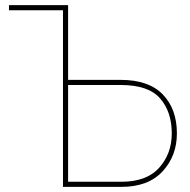

<svg xmlns="http://www.w3.org/2000/svg" viewBox="-20 -730 743 750"><path d="M15 -690V-710H246V-418H451Q561 -418 616 -361Q671 -304 671 -209Q671 -121 615 -60.5Q559 0 454 0H226V-690ZM246 -398V-20H454Q553 -20 602 -75Q651 -130 651 -209Q651 -293 605.5 -345.5Q560 -398 451 -398Z"/></svg>

Font: Raleway
Style: Thin
Weight: 100
Designer: Matt McInerney, Pablo Impallari, Rodrigo Fuenzalida
Foundry: Matt McInerney, Pablo Impallari, Rodrigo Fuenzalida
Version: Version 3.000